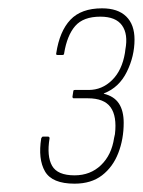

<svg xmlns="http://www.w3.org/2000/svg" viewBox="-20 -795 343 461"><path d="M159 -354Q105 -354 88 -383.5Q71 -413 79 -463Q81 -467 83 -467H95Q99 -467 99 -463Q92 -420 105 -397Q118 -374 159 -374Q197 -374 222.5 -398.5Q248 -423 254 -464L256 -473Q261 -516 245.5 -537.5Q230 -559 191 -559H157Q154 -559 154 -563L156 -576Q156 -579 160 -579H193Q225 -579 249 -602.5Q273 -626 280 -668L281 -676Q288 -713 273 -734Q258 -755 221 -755Q180 -755 160.5 -732.5Q141 -710 134 -667Q134 -663 130 -663H118Q114 -663 115 -667Q123 -720 149 -747.5Q175 -775 225 -775Q263 -775 283 -755.5Q303 -736 303 -700Q303 -660 284.5 -622.5Q266 -585 230 -571L229 -570Q254 -564 265.5 -546.5Q277 -529 277 -500Q277 -461 264 -427.5Q251 -394 225 -374Q199 -354 159 -354Z"/></svg>

Font: Sofia Sans Condensed Thin
Style: Italic
Weight: 250
Italic angle: -9°
Version: Version 4.100